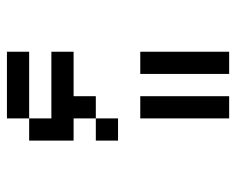

<svg xmlns="http://www.w3.org/2000/svg" viewBox="-82 -458 665 540"><g transform="rotate(-90 250.0 -187.5)"><path d="M375 -312.5V-375H187.5V-437.5H125Q125 -437.5 125 -312.5H187.5V-250H125V-187.5H187.5V-250H250V-312.5ZM375 -437.5V-500H187.5V-437.5ZM187.5 -125Q187.5 -125 187.5 125H250Q250 125 250 -125ZM312.5 -125Q312.5 -125 312.5 125H375Q375 125 375 -125Z"/></g></svg>

Font: CalcUnifontExMono
Style: Regular
Weight: 500
Version: Version 15.0.06